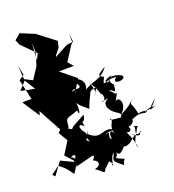

<svg xmlns="http://www.w3.org/2000/svg" viewBox="-142 -1063 1134 1254"><g transform="rotate(-15 425.0 -436.0)"><path d="M533 -256C559 -234 508 -209 538 -153C503 -204 504 -134 512 -124C476 -129 529 -193 477 -159C484 -170 501 -175 544 -176C468 -220 454 -130 369 -192C376 -201 335 -185 371 -142C327 -170 357 -142 371 -220C345 -166 375 -170 354 -208C312 -249 321 -284 361 -248C340 -312 370 -252 373 -324L289 -268L276 -252L171 -294C266 -243 254 -262 258 -281C256 -342 265 -324 340 -361C347 -309 360 -362 346 -412C358 -386 428 -350 418 -348C446 -449 463 -456 452 -461C454 -402 426 -472 499 -473C458 -402 515 -423 462 -516C539 -423 511 -399 517 -426C540 -420 535 -356 508 -379C540 -373 540 -390 555 -382C519 -374 510 -315 598 -275C617 -253 610 -280 606 -243L534 -244ZM298 -742 329 -789 335 -833 209 -913 230 -907 107 -946 69 -908 87 -874 188 -789 170 -744 168 -864 176 -801 158 -710 113 -626 49 -652 111 -569 14 -580 59 -638 42 -745 62 -676 27 -649 71 -511 7 -505 95 -393 101 -421 140 -361 201 -270 185 -249 228 -190 182 -99 249 -36 146 -74 91 18 74 3 126 -44C181 -13 201 22 215 35C229 4 277 -63 221 -75C271 -101 271 -127 216 -86C270 -89 257 -76 213 -15C250 -21 284 -14 274 -40C268 -7 272 -74 238 -7C356 -46 390 -72 355 -19C397 -8 397 29 352 39C420 76 401 97 430 30C411 77 433 34 456 14C500 52 449 50 474 34C486 -76 541 -33 503 5C584 39 554 2 543 62C457 10 492 12 498 -33C524 -55 515 32 579 -63C542 -66 592 -26 642 -93C640 -91 682 -111 640 -121C724 -67 686 -140 708 -121C639 -81 694 -161 666 -170C704 -154 702 -164 689 -153C667 -95 639 -70 662 -20C655 -80 612 -140 600 -169C610 -112 666 -145 635 -170C692 -187 664 -227 679 -214C746 -259 791 -206 759 -249C796 -208 744 -262 839 -257C792 -238 782 -229 850 -307C801 -211 773 -260 721 -238C696 -325 668 -303 723 -353C659 -299 705 -322 606 -256C677 -329 612 -392 595 -347C637 -449 621 -381 601 -410C561 -442 575 -441 611 -417C628 -475 582 -489 627 -449C592 -501 520 -484 616 -527C561 -461 575 -475 607 -469C556 -533 675 -525 689 -497C687 -465 594 -463 643 -506C570 -514 533 -446 566 -527C522 -549 533 -546 588 -592C547 -514 480 -520 428 -475C454 -519 416 -567 363 -560C419 -484 399 -508 337 -488C367 -519 370 -482 358 -473L373 -509L400 -564L290 -638L394 -648L359 -682L415 -788L424 -798L419 -860L430 -802L386 -793L296 -734Z"/></g></svg>

Font: Hussar Lance
Style: Regular
Weight: 700
Foundry: Cannot Into Space Fonts, PlusOne Fonts
Version: Version 2.27